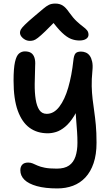

<svg xmlns="http://www.w3.org/2000/svg" viewBox="-20 -795 627 1076"><path d="M301 261Q233 261 186.5 248Q140 235 117 212.5Q94 190 94 159Q94 139 105 127.5Q116 116 138 116Q152 116 163.5 121Q175 126 190.5 133Q206 140 231.5 145Q257 150 298 150Q342 150 367 132.5Q392 115 403 82Q414 49 414 5Q414 -27 412 -55.5Q410 -84 407.5 -115Q405 -146 402.5 -185Q400 -224 399 -276L438 -245Q419 -183 395 -144.5Q371 -106 345 -84.5Q319 -63 294.5 -55.5Q270 -48 248 -48Q188 -48 145.5 -79Q103 -110 79.5 -175Q56 -240 56 -343Q56 -412 64 -447.5Q72 -483 86.5 -495Q101 -507 119 -507Q141 -507 154 -498.5Q167 -490 173 -472Q179 -454 177 -427Q175 -373 174.5 -324.5Q174 -276 180 -238Q186 -200 200.5 -178.5Q215 -157 242 -157Q282 -157 312.5 -197Q343 -237 362.5 -304.5Q382 -372 391 -455Q394 -485 403 -495.5Q412 -506 434 -506Q448 -506 461 -500.5Q474 -495 483 -482.5Q492 -470 496.5 -449.5Q501 -429 498 -400Q493 -349 494 -311Q495 -273 499 -239.5Q503 -206 508 -171.5Q513 -137 517 -95Q521 -53 521 5Q521 71 504.5 119.5Q488 168 458.5 199.5Q429 231 389 246Q349 261 301 261ZM148 -566Q133 -566 120 -573Q107 -580 99.5 -590.5Q92 -601 92 -612Q92 -621 97 -630Q102 -639 119.5 -656.5Q137 -674 175 -706Q205 -731 222.5 -746Q240 -761 254.5 -768Q269 -775 290 -775Q314 -775 331.5 -764Q349 -753 368 -725Q390 -694 410 -675.5Q430 -657 445 -646Q460 -635 468 -625Q476 -615 476 -600Q476 -586 462.5 -577Q449 -568 425 -568Q401 -568 378 -577Q355 -586 327.5 -612Q300 -638 263 -689L302 -688Q260 -645 234 -620Q208 -595 192.5 -583Q177 -571 167 -568.5Q157 -566 148 -566Z"/></svg>

Font: Shantell Sans Medium
Style: Regular
Weight: 500
Designer: Stephen Nixon, Anya Danilova, Shantell Martin
Foundry: Arrow Type
Version: Version 1.011;[c5ecc13dd]